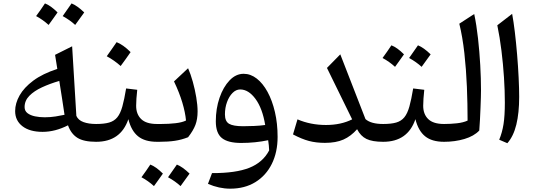

<svg xmlns="http://www.w3.org/2000/svg" viewBox="-20 -836 3150 1132"><path d="M317.9 -429.7 304.7 -512.7 405.3 -563 430.2 -152.8Q441.4 -127.4 472.2 -116.2Q502.9 -105 546.4 -105H546.9V0H546.4Q474.1 0 436.5 -23.4Q398.9 -46.9 380.9 -97.2Q305.2 -58.6 231 -58.6Q155.3 -58.6 112.3 -91.8Q69.3 -125 69.3 -181.2Q69.3 -227.1 95.5 -273.4Q121.6 -319.8 176.3 -360.6Q231 -401.4 317.9 -429.7ZM329.6 -358.9Q274.4 -342.8 227.8 -321.3Q181.2 -299.8 153.1 -271.2Q125 -242.7 125 -204.6Q125 -182.1 142.1 -168.9Q159.2 -155.8 186.3 -150.1Q213.4 -144.5 243.7 -144.5Q276.9 -144.5 307.6 -149.4Q338.4 -154.3 360.4 -159.2Q353.5 -207 346.4 -252Q339.4 -296.9 329.6 -358.9ZM192.9 -741.2Q222.2 -780.8 245.1 -815.9Q278.8 -803.2 319.3 -762.7Q306.2 -743.7 293 -725.6Q279.8 -707.5 266.6 -689Q232.9 -719.7 192.9 -741.2ZM349.6 -741.2Q371.1 -770.5 401.9 -815.9Q435.1 -802.7 476.6 -762.7Q446.8 -720.7 423.3 -689Q393.6 -716.8 349.6 -741.2Z M667.5 -587.4Q705.6 -572.8 750 -528.8Q735.8 -508.3 721.4 -488Q707 -467.8 691.4 -446.8Q654.3 -480 609.4 -504.4Q624.5 -525.9 638.7 -545.9Q652.8 -565.9 667.5 -587.4ZM546.9 0Q530.3 0 530.3 -33.2V-71.8Q530.3 -105 546.9 -105Q593.8 -105 623.5 -113.5Q653.3 -122.1 671.6 -144.5Q689.9 -167 701.4 -208.3Q712.9 -249.5 723.6 -314.5L789.1 -306.6Q786.1 -279.3 784.4 -255.4Q782.7 -231.4 782.7 -212.4Q782.7 -162.6 812.5 -133.8Q842.3 -105 905.8 -105H906.2V0H905.8Q834 0 793.9 -32.5Q753.9 -64.9 736.8 -133.3Q691.4 0 546.9 0Z M814 209Q843.3 169.4 866.2 134.3Q899.9 147 940.4 187.5Q927.2 206.5 914.1 224.6Q900.9 242.7 887.7 261.2Q854 230.5 814 209ZM970.7 209Q992.2 179.7 1022.9 134.3Q1056.2 147.5 1097.7 187.5Q1067.9 229.5 1044.4 261.2Q1014.6 233.4 970.7 209ZM906.2 0Q889.6 0 889.6 -33.2V-71.8Q889.6 -105 906.2 -105H930.2Q975.1 -105 1014.9 -109.6Q1054.7 -114.3 1076.7 -125.5Q1072.3 -173.3 1054.9 -231.4Q1037.6 -289.6 1005.9 -356L1088.9 -433.6Q1104 -399.9 1116.7 -354.2Q1129.4 -308.6 1137.2 -262Q1145 -215.3 1145 -179.2Q1145 -133.3 1132.1 -99.4Q1119.1 -65.4 1088.9 -26.9Q1050.3 -11.7 1011.2 -5.9Q972.2 0 919.4 0Z M1336.9 276.4Q1272 276.4 1206.1 248L1230 184.6Q1370.1 185.1 1450 153.3Q1529.8 121.6 1566.9 50.8Q1566.4 34.7 1564.9 21Q1563.5 7.3 1561 -9.3Q1524.4 -1.5 1483.6 2.7Q1442.9 6.8 1401.4 6.8Q1324.2 6.8 1288.3 -22Q1252.4 -50.8 1252.4 -120.6Q1252.4 -195.8 1274.4 -259.5Q1296.4 -323.2 1333.5 -362.1Q1370.6 -400.9 1416.5 -400.9Q1457.5 -400.9 1493.7 -372.8Q1529.8 -344.7 1557.4 -294.2Q1585 -243.7 1600.8 -176Q1616.7 -108.4 1616.7 -28.8Q1616.7 61.5 1582.5 130.4Q1548.3 199.2 1485.6 237.8Q1422.9 276.4 1336.9 276.4ZM1543.5 -99.1Q1527.3 -197.3 1486.3 -252.9Q1445.3 -308.6 1396 -308.6Q1371.6 -308.6 1351.1 -288.1Q1330.6 -267.6 1318.4 -234.1Q1306.2 -200.7 1306.2 -161.6Q1306.2 -120.6 1330.6 -106.2Q1355 -91.8 1413.1 -91.8Q1443.4 -91.8 1477.8 -93.3Q1512.2 -94.7 1543.5 -99.1Z M2056.2 -132.3 1907.7 -435.5 1986.3 -515.6 2134.8 -133.8Q2167 -105 2238.8 -105H2239.3V0H2238.8Q2175.3 0 2140.6 -16.8Q2106 -33.7 2085.4 -74.2Q2048.8 -32.7 2004.9 -13.2Q1960.9 6.3 1895.5 6.3Q1843.8 6.3 1801.5 -4.9Q1759.3 -16.1 1707.5 -43.5L1733.9 -132.3Q1811 -99.1 1901.9 -99.1Q1990.2 -99.1 2056.2 -132.3Z M2235.4 -494.1Q2264.6 -533.7 2287.6 -568.8Q2321.3 -556.2 2361.8 -515.6Q2348.6 -496.6 2335.4 -478.5Q2322.3 -460.4 2309.1 -441.9Q2275.4 -472.7 2235.4 -494.1ZM2392.1 -494.1Q2413.6 -523.4 2444.3 -568.8Q2477.5 -555.7 2519 -515.6Q2489.3 -473.6 2465.8 -441.9Q2436 -469.7 2392.1 -494.1ZM2239.3 0Q2222.7 0 2222.7 -33.2V-71.8Q2222.7 -105 2239.3 -105Q2286.1 -105 2315.9 -113.5Q2345.7 -122.1 2364 -144.5Q2382.3 -167 2393.8 -208.3Q2405.3 -249.5 2416 -314.5L2481.4 -306.6Q2478.5 -279.3 2476.8 -255.4Q2475.1 -231.4 2475.1 -212.4Q2475.1 -162.6 2504.9 -133.8Q2534.7 -105 2598.1 -105H2598.6V0H2598.1Q2526.4 0 2486.3 -32.5Q2446.3 -64.9 2429.2 -133.3Q2383.8 0 2239.3 0Z M2775.9 -753.4Q2789.6 -688.5 2798.3 -609.9Q2807.1 -531.2 2811.5 -451.7Q2815.9 -372.1 2815.9 -303.7Q2815.9 -290.5 2815.2 -262.7Q2814.5 -234.9 2813 -200Q2811.5 -165 2809.8 -129.9Q2808.1 -94.7 2805.7 -66.4Q2774.4 -33.2 2718.3 -16.6Q2662.1 0 2598.6 0Q2582 0 2582 -33.2V-71.8Q2582 -105 2598.6 -105Q2636.7 -105 2674.1 -109.1Q2711.4 -113.3 2736.8 -125Q2736.8 -222.2 2732.7 -324.5Q2728.5 -426.8 2717.8 -522.9Q2707 -619.1 2688 -696.3Z M2999.5 -754.4Q3007.8 -710.4 3015.4 -647.2Q3022.9 -584 3028.8 -514.2Q3034.7 -444.3 3037.8 -378.7Q3041 -313 3041 -264.6Q3041 -170.4 3024.2 -101.3Q3007.3 -32.2 2971.2 8.3L2923.3 -12.2Q2940.9 -54.7 2948.7 -104Q2956.5 -153.3 2956.5 -231.4Q2956.5 -300.8 2951.4 -379.4Q2946.3 -458 2936.5 -537.1Q2926.8 -616.2 2912.1 -687Z"/></svg>

Font: Pinar DS1 Medium
Style: Regular
Weight: 500
Designer: Amin Abedi
Version: Version 3.000